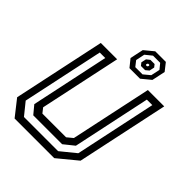

<svg xmlns="http://www.w3.org/2000/svg" viewBox="-247 -1037 1175 1175"><g transform="rotate(45 340.5 -450.0)"><path d="M86 0 5 -103 132 -700H273.5L161 -172L185 -141.5H390L427 -172L539.5 -700H681L554 -103L429 0ZM120 -47H415.5L512 -125.5L624 -654H576.5L469 -147.5L403 -94.5H153L109 -147.5L216.5 -654H169L56.5 -125.5ZM365 -715 326 -763.5 344.5 -850.5 404 -899.5H495.5L534 -850.5L515.5 -763.5L456.5 -715ZM386 -744.5H448.5L490 -779L502.5 -837L475 -871H413L371 -837L359 -779ZM405.5 -774 391.5 -791.5 398.5 -824.5 420 -841.5H456L469.5 -824.5L462.5 -791.5L441.5 -774ZM424 -799H432.5L437.5 -803.5L439.5 -811L436.5 -815.5H428L423 -811L421 -803.5Z"/></g></svg>

Font: Tourney Medium
Style: Italic
Weight: 500
Italic angle: -12°
Version: Version 1.015